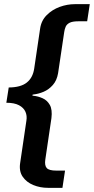

<svg xmlns="http://www.w3.org/2000/svg" viewBox="-20 -743 452 924"><path d="M211.5 161Q173 161 140.2 147.5Q107.5 134 89.2 107.5Q71 81 77 41.5L107 -162Q111 -185.5 102.5 -205Q94 -224.5 71.5 -236.5Q49 -248.5 10.5 -248.5L22 -322Q80 -322.5 109 -345.8Q138 -369 144.5 -412.5L173 -605Q178.5 -644 204.8 -670.2Q231 -696.5 267.2 -709.8Q303.5 -723 340.5 -723H412L399.5 -640.5H356.5Q329 -640.5 315.2 -633.5Q301.5 -626.5 296.2 -614.8Q291 -603 289 -588.5L259.5 -390.5Q253.5 -355.5 234.2 -333.8Q215 -312 190.2 -301.5Q165.5 -291 142 -288.5Q136 -288 135.5 -285.5Q135 -283 141 -282Q163 -280 185 -270.2Q207 -260.5 219.8 -238Q232.5 -215.5 227.5 -174.5L198 25.5Q194 53 204.8 65.5Q215.5 78 251 78H293L280.5 161Z"/></svg>

Font: Public Sans Thin
Style: Bold Italic
Weight: 700
Italic angle: -8°
Version: Version 2.001